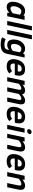

<svg xmlns="http://www.w3.org/2000/svg" viewBox="2328 -3094 960 5655"><g transform="rotate(90 2807.5 -267.0)"><path d="M32.2 -168Q32.2 -206.5 39.8 -248Q47.4 -289.6 62.5 -329.3Q77.6 -369.1 100.1 -405Q122.6 -440.9 152.3 -468Q182.1 -495.1 219 -511Q255.9 -526.9 299.8 -526.9Q345.2 -526.9 379.2 -513.2Q413.1 -499.5 436 -474.1L443.8 -512.2H565.9L459 0H356L358.9 -63Q333.5 -41.5 311.8 -26.6Q290 -11.7 270 -2.4Q250 6.8 230 11Q210 15.1 188 15.1Q151.4 15.1 122.6 4.9Q93.8 -5.4 73.7 -27.6Q53.7 -49.8 43 -84.5Q32.2 -119.1 32.2 -168ZM414.1 -370.1Q406.2 -378.9 395.5 -387.2Q384.8 -395.5 372.1 -401.9Q359.4 -408.2 345.2 -412.1Q331.1 -416 315.9 -416Q290 -416 268.8 -405.3Q247.6 -394.5 230.7 -376.2Q213.9 -357.9 201.4 -334.2Q189 -310.5 180.7 -285.2Q172.4 -259.8 168.2 -233.9Q164.1 -208 164.1 -186Q164.1 -139.2 179.7 -117.7Q195.3 -96.2 229 -96.2Q248 -96.2 267.3 -102.1Q286.6 -107.9 304.9 -116.9Q323.2 -126 339.8 -137.2Q356.4 -148.4 370.1 -159.2Z M598.1 0 752 -727.1H875L721.2 0Z M861.3 0 1015.1 -727.1H1138.2L984.4 0Z M1569.3 -9.8Q1558.6 41.5 1538.8 79.6Q1519 117.7 1485.8 142.8Q1452.6 168 1402.8 180.4Q1353 192.9 1282.2 192.9Q1251.5 192.9 1222.2 189.7Q1192.9 186.5 1167 180.9Q1141.1 175.3 1118.7 167.2Q1096.2 159.2 1079.6 148.9L1136.2 45.9Q1168.5 63 1207.8 73Q1247.1 83 1289.6 83Q1327.6 83 1355 77.6Q1382.3 72.3 1400.6 60.3Q1418.9 48.3 1429.9 29.8Q1440.9 11.2 1446.3 -15.1L1455.6 -57.1Q1438.5 -44.4 1420.2 -33.9Q1401.9 -23.4 1383.5 -15.9Q1365.2 -8.3 1347.4 -4.2Q1329.6 0 1313.5 0Q1268.6 0 1236.3 -11.5Q1204.1 -22.9 1183.6 -46.9Q1163.1 -70.8 1153.3 -107.9Q1143.6 -145 1143.6 -196.8Q1143.6 -236.8 1151.6 -276.9Q1159.7 -316.9 1175.5 -353.5Q1191.4 -390.1 1215.1 -421.9Q1238.8 -453.6 1269.8 -476.8Q1300.8 -500 1338.9 -513.4Q1377 -526.9 1422.4 -526.9Q1442.4 -526.9 1461.7 -522Q1481 -517.1 1498 -508.8Q1515.1 -500.5 1529.5 -489Q1543.9 -477.5 1554.2 -463.9L1580.6 -512.2H1675.3ZM1521.5 -370.1Q1501 -393.6 1476.6 -404.8Q1452.1 -416 1420.4 -416Q1396 -416 1375.5 -406.2Q1355 -396.5 1338.9 -379.9Q1322.8 -363.3 1310.5 -341.6Q1298.3 -319.8 1290.3 -296.1Q1282.2 -272.5 1278.3 -248.3Q1274.4 -224.1 1274.4 -203.1Q1274.4 -178.2 1278.1 -160.6Q1281.7 -143.1 1290.3 -132.1Q1298.8 -121.1 1312.7 -116Q1326.7 -110.8 1347.2 -110.8Q1376 -110.8 1408.2 -122.3Q1440.4 -133.8 1477.5 -161.1Z M1855.5 -223.1Q1853 -211.9 1852.3 -200.9Q1851.6 -189.9 1851.6 -181.2Q1851.6 -135.7 1874.5 -115.5Q1897.5 -95.2 1941.4 -95.2Q1985.8 -95.2 2016.6 -107.9Q2047.4 -120.6 2073.2 -144L2143.6 -64Q2124.5 -45.4 2104.2 -30.8Q2084 -16.1 2058.8 -5.9Q2033.7 4.4 2002.4 9.8Q1971.2 15.1 1930.7 15.1Q1874 15.1 1834.5 0Q1794.9 -15.1 1770 -41.5Q1745.1 -67.9 1733.9 -103.5Q1722.7 -139.2 1722.7 -180.2Q1722.7 -245.1 1742.2 -307.6Q1761.7 -370.1 1801.3 -425.8Q1817.4 -448.2 1838.6 -466.8Q1859.9 -485.4 1886.5 -498.8Q1913.1 -512.2 1944.8 -519.5Q1976.6 -526.9 2013.7 -526.9Q2064.9 -526.9 2102.1 -515.1Q2139.2 -503.4 2163.3 -480.7Q2187.5 -458 2199 -424.8Q2210.4 -391.6 2210.4 -349.1Q2210.4 -338.4 2208.5 -321Q2206.5 -303.7 2203.6 -288.1L2190.4 -223.1ZM2083.5 -310.1Q2085.9 -322.3 2087.2 -332.3Q2088.4 -342.3 2088.4 -352.1Q2088.4 -389.6 2070.6 -408.2Q2052.7 -426.8 2008.3 -426.8Q1974.6 -426.8 1951.4 -415Q1928.2 -403.3 1911.6 -381.8Q1900.4 -367.7 1890.9 -348.6Q1881.3 -329.6 1875.5 -310.1Z M2850.1 0 2914.1 -301.8Q2919.4 -326.7 2921.9 -344.5Q2924.3 -362.3 2924.3 -375Q2924.3 -397 2913.1 -406.5Q2901.9 -416 2882.3 -416Q2868.2 -416 2851.6 -410.2Q2835 -404.3 2817.4 -394.3Q2799.8 -384.3 2782 -370.6Q2764.2 -356.9 2747.1 -341.8L2675.3 0H2551.3L2615.2 -301.8Q2620.6 -326.7 2623 -344Q2625.5 -361.3 2625.5 -368.2Q2625.5 -379.4 2624 -388.2Q2622.6 -397 2618.2 -403.3Q2613.8 -409.7 2605.5 -412.8Q2597.2 -416 2583.5 -416Q2567.9 -416 2550.5 -409.4Q2533.2 -402.8 2515.1 -392.3Q2497.1 -381.8 2480 -368.7Q2462.9 -355.5 2448.2 -341.8L2376.5 0H2253.4L2361.3 -512.2H2484.4L2470.2 -445.8Q2512.7 -484.4 2554.9 -505.6Q2597.2 -526.9 2639.2 -526.9Q2693.8 -526.9 2723.9 -504.4Q2753.9 -481.9 2756.3 -435.1Q2782.7 -457 2806.2 -474.1Q2829.6 -491.2 2851.1 -502.9Q2872.6 -514.6 2892.8 -520.8Q2913.1 -526.9 2933.1 -526.9Q2968.3 -526.9 2991.5 -518.3Q3014.6 -509.8 3028.6 -494.4Q3042.5 -479 3048.3 -458Q3054.2 -437 3054.2 -412.1Q3054.2 -394 3052 -373.8Q3049.8 -353.5 3044.4 -331.1L2974.1 0Z M3259.3 -223.1Q3256.8 -211.9 3256.1 -200.9Q3255.4 -189.9 3255.4 -181.2Q3255.4 -135.7 3278.3 -115.5Q3301.3 -95.2 3345.2 -95.2Q3389.6 -95.2 3420.4 -107.9Q3451.2 -120.6 3477.1 -144L3547.4 -64Q3528.3 -45.4 3508.1 -30.8Q3487.8 -16.1 3462.6 -5.9Q3437.5 4.4 3406.2 9.8Q3375 15.1 3334.5 15.1Q3277.8 15.1 3238.3 0Q3198.7 -15.1 3173.8 -41.5Q3148.9 -67.9 3137.7 -103.5Q3126.5 -139.2 3126.5 -180.2Q3126.5 -245.1 3146 -307.6Q3165.5 -370.1 3205.1 -425.8Q3221.2 -448.2 3242.4 -466.8Q3263.7 -485.4 3290.3 -498.8Q3316.9 -512.2 3348.6 -519.5Q3380.4 -526.9 3417.5 -526.9Q3468.8 -526.9 3505.9 -515.1Q3543 -503.4 3567.1 -480.7Q3591.3 -458 3602.8 -424.8Q3614.3 -391.6 3614.3 -349.1Q3614.3 -338.4 3612.3 -321Q3610.4 -303.7 3607.4 -288.1L3594.2 -223.1ZM3487.3 -310.1Q3489.7 -322.3 3491 -332.3Q3492.2 -342.3 3492.2 -352.1Q3492.2 -389.6 3474.4 -408.2Q3456.5 -426.8 3412.1 -426.8Q3378.4 -426.8 3355.2 -415Q3332 -403.3 3315.4 -381.8Q3304.2 -367.7 3294.7 -348.6Q3285.2 -329.6 3279.3 -310.1Z M3657.2 0 3765.1 -512.2H3888.2L3780.3 0ZM3785.2 -634.8Q3785.2 -645 3788.6 -658.9Q3792 -672.9 3801 -685.5Q3810.1 -698.2 3826.2 -707Q3842.3 -715.8 3867.2 -715.8Q3900.4 -715.8 3914.3 -703.6Q3928.2 -691.4 3928.2 -669.9Q3928.2 -658.2 3924.3 -643.8Q3920.4 -629.4 3910.9 -616.9Q3901.4 -604.5 3885.5 -596.2Q3869.6 -587.9 3845.2 -587.9Q3828.1 -587.9 3816.4 -591.1Q3804.7 -594.2 3797.9 -600.3Q3791 -606.4 3788.1 -615.2Q3785.2 -624 3785.2 -634.8Z M4243.2 0 4303.2 -282.2Q4308.6 -308.6 4312 -329.8Q4315.4 -351.1 4315.4 -372.1Q4315.4 -395.5 4304 -405.8Q4292.5 -416 4271.5 -416Q4252.4 -416 4232.2 -409.7Q4211.9 -403.3 4191.9 -393.1Q4171.9 -382.8 4152.6 -369.4Q4133.3 -356 4115.2 -341.8L4043.5 0H3920.4L4028.3 -512.2H4151.4L4137.2 -445.8Q4156.2 -462.4 4177.2 -477.3Q4198.2 -492.2 4220.9 -503.2Q4243.7 -514.2 4267.8 -520.5Q4292 -526.9 4317.4 -526.9Q4353 -526.9 4377.2 -516.8Q4401.4 -506.8 4416 -490Q4430.7 -473.1 4437 -450.9Q4443.4 -428.7 4443.4 -404.8Q4443.4 -382.3 4440.4 -359.9Q4437.5 -337.4 4434.1 -323.2L4366.2 0Z M4651.4 -223.1Q4648.9 -211.9 4648.2 -200.9Q4647.5 -189.9 4647.5 -181.2Q4647.5 -135.7 4670.4 -115.5Q4693.4 -95.2 4737.3 -95.2Q4781.7 -95.2 4812.5 -107.9Q4843.3 -120.6 4869.1 -144L4939.5 -64Q4920.4 -45.4 4900.1 -30.8Q4879.9 -16.1 4854.7 -5.9Q4829.6 4.4 4798.3 9.8Q4767.1 15.1 4726.6 15.1Q4669.9 15.1 4630.4 0Q4590.8 -15.1 4565.9 -41.5Q4541 -67.9 4529.8 -103.5Q4518.6 -139.2 4518.6 -180.2Q4518.6 -245.1 4538.1 -307.6Q4557.6 -370.1 4597.2 -425.8Q4613.3 -448.2 4634.5 -466.8Q4655.8 -485.4 4682.4 -498.8Q4709 -512.2 4740.7 -519.5Q4772.5 -526.9 4809.6 -526.9Q4860.8 -526.9 4897.9 -515.1Q4935.1 -503.4 4959.2 -480.7Q4983.4 -458 4994.9 -424.8Q5006.3 -391.6 5006.3 -349.1Q5006.3 -338.4 5004.4 -321Q5002.4 -303.7 4999.5 -288.1L4986.3 -223.1ZM4879.4 -310.1Q4881.8 -322.3 4883.1 -332.3Q4884.3 -342.3 4884.3 -352.1Q4884.3 -389.6 4866.5 -408.2Q4848.6 -426.8 4804.2 -426.8Q4770.5 -426.8 4747.3 -415Q4724.1 -403.3 4707.5 -381.8Q4696.3 -367.7 4686.8 -348.6Q4677.2 -329.6 4671.4 -310.1Z M5372.1 0 5432.1 -282.2Q5437.5 -308.6 5440.9 -329.8Q5444.3 -351.1 5444.3 -372.1Q5444.3 -395.5 5432.9 -405.8Q5421.4 -416 5400.4 -416Q5381.3 -416 5361.1 -409.7Q5340.8 -403.3 5320.8 -393.1Q5300.8 -382.8 5281.5 -369.4Q5262.2 -356 5244.1 -341.8L5172.4 0H5049.3L5157.2 -512.2H5280.3L5266.1 -445.8Q5285.2 -462.4 5306.2 -477.3Q5327.1 -492.2 5349.9 -503.2Q5372.6 -514.2 5396.7 -520.5Q5420.9 -526.9 5446.3 -526.9Q5481.9 -526.9 5506.1 -516.8Q5530.3 -506.8 5544.9 -490Q5559.6 -473.1 5565.9 -450.9Q5572.3 -428.7 5572.3 -404.8Q5572.3 -382.3 5569.3 -359.9Q5566.4 -337.4 5563 -323.2L5495.1 0Z"/></g></svg>

Font: Lorenzo Sans
Style: Bold Italic
Weight: 700
Italic angle: -12°
Foundry: Intel Corporation
Version: Version 1.00; ttfautohint (v1.5)